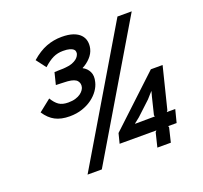

<svg xmlns="http://www.w3.org/2000/svg" viewBox="-139 -981 1217 1152"><g transform="rotate(-20 469.0 -405.0)"><path d="M838 -98H784L787 -90L765 1H679L701 -89L709 -98H474L490 -161L803 -454H878L812 -189L805 -180H859ZM814 -820 321 10H230L723 -820ZM463 -496Q457 -470 439.5 -445Q422 -420 395 -400Q368 -380 331.5 -367.5Q295 -355 250 -355Q196 -355 158.5 -374.5Q121 -394 93 -437L170 -498Q189 -466 211 -451Q233 -436 270 -436Q297 -436 316.5 -442Q336 -448 348.5 -457Q361 -466 368 -476Q375 -486 377 -494Q383 -517 369 -535Q355 -553 310 -557Q303 -558 291 -558Q279 -558 266 -559Q251 -559 235 -560L254 -636Q270 -636 285 -637Q297 -637 309.5 -637.5Q322 -638 327 -639Q352 -641 368.5 -647.5Q385 -654 395.5 -662Q406 -670 411 -678.5Q416 -687 418 -694Q419 -700 418 -708Q417 -716 409.5 -722.5Q402 -729 386.5 -733.5Q371 -738 345 -738Q310 -738 281.5 -724.5Q253 -711 219 -680L172 -742Q220 -784 267 -802Q314 -820 366 -820Q409 -820 438 -810Q467 -800 483.5 -782.5Q500 -765 504.5 -742Q509 -719 503 -694Q496 -665 473 -640.5Q450 -616 422 -602L421 -600Q447 -587 460 -560.5Q473 -534 463 -496ZM729 -180 726 -188 753 -298 762 -331 749 -317 725 -290 637 -208 603 -181 602 -179Z"/></g></svg>

Font: TypoPRO Sinkin Sans
Style: 500 Medium Italic
Weight: 500
Italic angle: -112°
Designer: Keith Bates
Foundry: K-Type
Version: Sinkin Sans (version 1.0)  by Keith Bates   •   © 2014   www